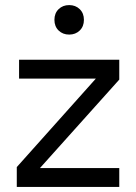

<svg xmlns="http://www.w3.org/2000/svg" viewBox="-20 -735 535 755"><path d="M46 -78 357 -426H55V-500H449V-422L137 -74H449V0H46ZM252 -599Q227 -599 210.5 -615Q194 -631 194 -657Q194 -683 210.5 -699Q227 -715 252 -715Q277 -715 293.5 -699Q310 -683 310 -657Q310 -631 293.5 -615Q277 -599 252 -599Z"/></svg>

Font: NT Somic
Style: Regular
Weight: 400
Designer: Ravid Balaliev — lead type designer, mastering
Michael Voronin — secret advisor, marketing
Ivan Kovalenko — best boy
Foundry: NT Type
Version: Version 0.7